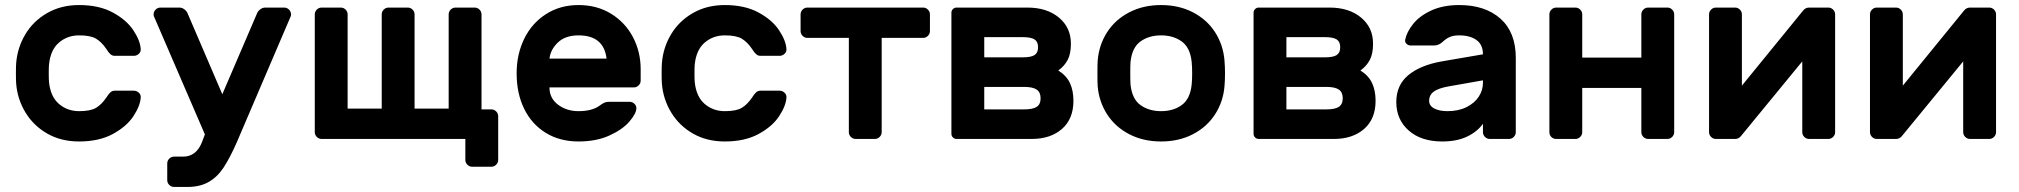

<svg xmlns="http://www.w3.org/2000/svg" viewBox="-20 -550 7990 760"><path d="M213.5 -138.5C191.2 -157.5 178 -186.3 174 -225C173.3 -231.7 173 -243.3 173 -260C173 -276.7 173.3 -288.3 174 -295C178 -333.7 191.2 -362.5 213.5 -381.5C235.8 -400.5 262.3 -410 293 -410C323 -410 345.3 -405.7 360 -397C374.7 -388.3 388.3 -374.7 401 -356C406.3 -347.3 411.5 -340.7 416.5 -336C421.5 -331.3 427.3 -329 434 -329H510C517.3 -329 523.8 -331.7 529.5 -337C535.2 -342.3 537.7 -348.7 537 -356C535.7 -378 526 -402.7 508 -430C490 -457.3 462.8 -480.8 426.5 -500.5C390.2 -520.2 345.7 -530 293 -530C245.7 -530 203.7 -519.5 167 -498.5C130.3 -477.5 101.5 -449.5 80.5 -414.5C59.5 -379.5 47.3 -341.3 44 -300C43.3 -292 43 -278.3 43 -259C43 -240.3 43.3 -227 44 -219C47.3 -177.7 59.7 -139.5 81 -104.5C102.3 -69.5 131.2 -41.7 167.5 -21C203.8 -0.3 245.7 10 293 10C345.7 10 390.2 0.2 426.5 -19.5C462.8 -39.2 490 -62.7 508 -90C526 -117.3 535.7 -142 537 -164C537.7 -171.3 535.2 -177.7 529.5 -183C523.8 -188.3 517.3 -191 510 -191H434C427.3 -191 421.5 -188.7 416.5 -184C411.5 -179.3 406.3 -172.7 401 -164C388.3 -145.3 374.7 -131.7 360 -123C345.3 -114.3 323 -110 293 -110C262.3 -110 235.8 -119.5 213.5 -138.5Z M791 -18 779 14C763.7 51.3 739 70 705 70H669C661.7 70 655.3 72.7 650 78C644.7 83.3 642 89.7 642 97V163C642 170.3 644.7 176.7 650 182C655.3 187.3 661.7 190 669 190H722C755.3 190 783.5 183.3 806.5 170C829.5 156.7 849.2 137.5 865.5 112.5C881.8 87.5 899 54.7 917 14L1131 -486C1131.7 -488 1132 -490.3 1132 -493C1132 -500.3 1129.3 -506.7 1124 -512C1118.7 -517.3 1112.3 -520 1105 -520H1030C1022.7 -520 1015.8 -517.5 1009.5 -512.5C1003.2 -507.5 999 -502 997 -496L860 -177L723 -496C721 -502 716.8 -507.5 710.5 -512.5C704.2 -517.5 697.3 -520 690 -520H615C607.7 -520 601.3 -517.3 596 -512C590.7 -506.7 588 -500.3 588 -493C588 -490.3 588.3 -488 589 -486Z M1348 -512C1342.7 -517.3 1336.3 -520 1329 -520H1253C1245.7 -520 1239.3 -517.3 1234 -512C1228.7 -506.7 1226 -500.3 1226 -493V-27C1226 -19.7 1228.7 -13.3 1234 -8C1239.3 -2.7 1245.7 0 1253 0H1822V83C1822 90.3 1824.7 96.7 1830 102C1835.3 107.3 1841.7 110 1849 110H1925C1932.3 110 1938.7 107.3 1944 102C1949.3 96.7 1952 90.3 1952 83V-90C1952 -97.3 1949.3 -103.7 1944 -109C1938.7 -114.3 1932.3 -117 1925 -117H1886V-493C1886 -500.3 1883.3 -506.7 1878 -512C1872.7 -517.3 1866.3 -520 1859 -520H1783C1775.7 -520 1769.3 -517.3 1764 -512C1758.7 -506.7 1756 -500.3 1756 -493V-120H1621V-493C1621 -500.3 1618.3 -506.7 1613 -512C1607.7 -517.3 1601.3 -520 1594 -520H1518C1510.7 -520 1504.3 -517.3 1499 -512C1493.7 -506.7 1491 -500.3 1491 -493V-120H1356V-493C1356 -500.3 1353.3 -506.7 1348 -512Z M2399 -495.5C2361.7 -518.5 2318.7 -530 2270 -530C2221.3 -530 2178.3 -518 2141 -494C2103.7 -470 2075 -437.5 2055 -396.5C2035 -355.5 2025 -310 2025 -260C2025 -206.7 2035 -159.7 2055 -119C2075 -78.3 2103.5 -46.7 2140.5 -24C2177.5 -1.3 2220.7 10 2270 10C2316.7 10 2357.3 2.2 2392 -13.5C2426.7 -29.2 2453.2 -47.7 2471.5 -69C2489.8 -90.3 2499 -108 2499 -122C2499 -128.7 2496.3 -134.5 2491 -139.5C2485.7 -144.5 2479.3 -147 2472 -147H2392C2384 -147 2377.7 -146 2373 -144C2368.3 -142 2362.3 -138.3 2355 -133C2335 -117.7 2306.7 -110 2270 -110C2238.7 -110 2211.7 -118.5 2189 -135.5C2166.3 -152.5 2155 -175.3 2155 -204H2489C2496.3 -204 2502.7 -206.7 2508 -212C2513.3 -217.3 2516 -223.7 2516 -231V-276C2516 -322 2505.8 -364.3 2485.5 -403C2465.2 -441.7 2436.3 -472.5 2399 -495.5ZM2381 -318H2155C2157.7 -342 2168.8 -363.3 2188.5 -382C2208.2 -400.7 2235.3 -410 2270 -410C2336.7 -410 2373.7 -379.3 2381 -318Z M2769.5 -138.5C2747.2 -157.5 2734 -186.3 2730 -225C2729.3 -231.7 2729 -243.3 2729 -260C2729 -276.7 2729.3 -288.3 2730 -295C2734 -333.7 2747.2 -362.5 2769.5 -381.5C2791.8 -400.5 2818.3 -410 2849 -410C2879 -410 2901.3 -405.7 2916 -397C2930.7 -388.3 2944.3 -374.7 2957 -356C2962.3 -347.3 2967.5 -340.7 2972.5 -336C2977.5 -331.3 2983.3 -329 2990 -329H3066C3073.3 -329 3079.8 -331.7 3085.5 -337C3091.2 -342.3 3093.7 -348.7 3093 -356C3091.7 -378 3082 -402.7 3064 -430C3046 -457.3 3018.8 -480.8 2982.5 -500.5C2946.2 -520.2 2901.7 -530 2849 -530C2801.7 -530 2759.7 -519.5 2723 -498.5C2686.3 -477.5 2657.5 -449.5 2636.5 -414.5C2615.5 -379.5 2603.3 -341.3 2600 -300C2599.3 -292 2599 -278.3 2599 -259C2599 -240.3 2599.3 -227 2600 -219C2603.3 -177.7 2615.7 -139.5 2637 -104.5C2658.3 -69.5 2687.2 -41.7 2723.5 -21C2759.8 -0.3 2801.7 10 2849 10C2901.7 10 2946.2 0.2 2982.5 -19.5C3018.8 -39.2 3046 -62.7 3064 -90C3082 -117.3 3091.7 -142 3093 -164C3093.7 -171.3 3091.2 -177.7 3085.5 -183C3079.8 -188.3 3073.3 -191 3066 -191H2990C2983.3 -191 2977.5 -188.7 2972.5 -184C2967.5 -179.3 2962.3 -172.7 2957 -164C2944.3 -145.3 2930.7 -131.7 2916 -123C2901.3 -114.3 2879 -110 2849 -110C2818.3 -110 2791.8 -119.5 2769.5 -138.5Z M3653 -512C3647.7 -517.3 3641.3 -520 3634 -520H3176C3168.7 -520 3162.3 -517.3 3157 -512C3151.7 -506.7 3149 -500.3 3149 -493V-427C3149 -419.7 3151.7 -413.3 3157 -408C3162.3 -402.7 3168.7 -400 3176 -400H3340V-27C3340 -19.7 3342.7 -13.3 3348 -8C3353.3 -2.7 3359.7 0 3367 0H3443C3450.3 0 3456.7 -2.7 3462 -8C3467.3 -13.3 3470 -19.7 3470 -27V-400H3634C3641.3 -400 3647.7 -402.7 3653 -408C3658.3 -413.3 3661 -419.7 3661 -427V-493C3661 -500.3 3658.3 -506.7 3653 -512Z M3752 -6C3756 -2 3760.7 0 3766 0H4064C4113.3 0 4153.2 -13.2 4183.5 -39.5C4213.8 -65.8 4229 -103 4229 -151C4229 -178.3 4224.3 -201.8 4215 -221.5C4205.7 -241.2 4190.3 -257.7 4169 -271C4185 -282.3 4197.3 -296.2 4206 -312.5C4214.7 -328.8 4219 -350.3 4219 -377C4219 -419.7 4203.2 -454.2 4171.5 -480.5C4139.8 -506.8 4098.3 -520 4047 -520H3766C3760.7 -520 3756 -518 3752 -514C3748 -510 3746 -505.3 3746 -500V-20C3746 -14.7 3748 -10 3752 -6ZM3876 -403H4028C4050 -403 4065.7 -400 4075 -394C4084.3 -388 4089 -377.7 4089 -363C4089 -348.3 4084.3 -338 4075 -332C4065.7 -326 4050 -323 4028 -323H3876ZM4034 -117H3876V-206H4034C4056.7 -206 4073.2 -202.5 4083.5 -195.5C4093.8 -188.5 4099 -177 4099 -161C4099 -145 4093.8 -133.7 4083.5 -127C4073.2 -120.3 4056.7 -117 4034 -117Z M4829 -259C4829 -277 4828.3 -294 4827 -310C4823.7 -351.3 4811.3 -388.7 4790 -422C4768.7 -455.3 4739.5 -481.7 4702.5 -501C4665.5 -520.3 4623.3 -530 4576 -530C4528.7 -530 4486.5 -520.3 4449.5 -501C4412.5 -481.7 4383.3 -455.3 4362 -422C4340.7 -388.7 4328.3 -351.3 4325 -310C4324.3 -302 4324 -285 4324 -259C4324 -233.7 4324.3 -217 4325 -209C4328.3 -168.3 4340.7 -131.3 4362 -98C4383.3 -64.7 4412.5 -38.3 4449.5 -19C4486.5 0.3 4528.7 10 4576 10C4623.3 10 4665.5 0.3 4702.5 -19C4739.5 -38.3 4768.7 -64.7 4790 -98C4811.3 -131.3 4823.7 -168.3 4827 -209C4828.3 -225 4829 -241.7 4829 -259ZM4494.5 -386C4516.8 -402 4544 -410 4576 -410C4608 -410 4635.2 -402 4657.5 -386C4679.8 -370 4693 -343 4697 -305C4698.3 -291.7 4699 -276.7 4699 -260C4699 -243.3 4698.3 -228.3 4697 -215C4693 -177 4679.8 -150 4657.5 -134C4635.2 -118 4608 -110 4576 -110C4544 -110 4516.8 -118 4494.5 -134C4472.2 -150 4459 -177 4455 -215C4454.3 -221.7 4454 -236.7 4454 -260C4454 -283.3 4454.3 -298.3 4455 -305C4459 -343 4472.2 -370 4494.5 -386Z M4948 -6C4952 -2 4956.7 0 4962 0H5260C5309.3 0 5349.2 -13.2 5379.5 -39.5C5409.8 -65.8 5425 -103 5425 -151C5425 -178.3 5420.3 -201.8 5411 -221.5C5401.7 -241.2 5386.3 -257.7 5365 -271C5381 -282.3 5393.3 -296.2 5402 -312.5C5410.7 -328.8 5415 -350.3 5415 -377C5415 -419.7 5399.2 -454.2 5367.5 -480.5C5335.8 -506.8 5294.3 -520 5243 -520H4962C4956.7 -520 4952 -518 4948 -514C4944 -510 4942 -505.3 4942 -500V-20C4942 -14.7 4944 -10 4948 -6ZM5072 -403H5224C5246 -403 5261.7 -400 5271 -394C5280.3 -388 5285 -377.7 5285 -363C5285 -348.3 5280.3 -338 5271 -332C5261.7 -326 5246 -323 5224 -323H5072ZM5230 -117H5072V-206H5230C5252.7 -206 5269.2 -202.5 5279.5 -195.5C5289.8 -188.5 5295 -177 5295 -161C5295 -145 5289.8 -133.7 5279.5 -127C5269.2 -120.3 5252.7 -117 5230 -117Z M5919.5 -476C5879.2 -512 5824.7 -530 5756 -530C5713.3 -530 5676.5 -522.8 5645.5 -508.5C5614.5 -494.2 5590.5 -476.3 5573.5 -455C5556.5 -433.7 5546 -412.7 5542 -392C5541.3 -386 5543.2 -380.8 5547.5 -376.5C5551.8 -372.2 5557.3 -370 5564 -370H5657C5669 -370 5680 -374.7 5690 -384C5699.3 -392.7 5708.8 -399.2 5718.5 -403.5C5728.2 -407.8 5740.7 -410 5756 -410C5784.7 -410 5807.5 -403.8 5824.5 -391.5C5841.5 -379.2 5850 -360.3 5850 -335L5687 -307C5630.3 -297 5586.2 -278.8 5554.5 -252.5C5522.8 -226.2 5507 -190.7 5507 -146C5507 -100 5523.3 -62.5 5556 -33.5C5588.7 -4.5 5633 10 5689 10C5727 10 5759.5 3.7 5786.5 -9C5813.5 -21.7 5834.7 -38.7 5850 -60V-27C5850 -19.7 5852.7 -13.3 5858 -8C5863.3 -2.7 5869.7 0 5877 0H5953C5960.3 0 5966.7 -2.7 5972 -8C5977.3 -13.3 5980 -19.7 5980 -27V-321C5980 -388.3 5959.8 -440 5919.5 -476ZM5850 -232V-222C5850 -202.7 5844.5 -184.5 5833.5 -167.5C5822.5 -150.5 5806.3 -136.7 5785 -126C5763.7 -115.3 5738.3 -110 5709 -110C5688.3 -110 5671.2 -113.5 5657.5 -120.5C5643.8 -127.5 5637 -137.7 5637 -151C5637 -166.3 5643.2 -178.5 5655.5 -187.5C5667.8 -196.5 5687.3 -203.3 5714 -208Z M6599 -512C6593.7 -517.3 6587.3 -520 6580 -520H6504C6496.7 -520 6490.3 -517.3 6485 -512C6479.7 -506.7 6477 -500.3 6477 -493V-322H6243V-493C6243 -500.3 6240.3 -506.7 6235 -512C6229.7 -517.3 6223.3 -520 6216 -520H6140C6132.7 -520 6126.3 -517.3 6121 -512C6115.7 -506.7 6113 -500.3 6113 -493V-27C6113 -19 6115.7 -12.5 6121 -7.5C6126.3 -2.5 6132.7 0 6140 0H6216C6223.3 0 6229.7 -2.7 6235 -8C6240.3 -13.3 6243 -19.7 6243 -27V-202H6477V-27C6477 -19.7 6479.7 -13.3 6485 -8C6490.3 -2.7 6496.7 0 6504 0H6580C6587.3 0 6593.7 -2.7 6599 -8C6604.3 -13.3 6607 -19.7 6607 -27V-493C6607 -500.3 6604.3 -506.7 6599 -512Z M7122 -8C7127.3 -2.7 7133.7 0 7141 0H7217C7224.3 0 7230.7 -2.7 7236 -8C7241.3 -13.3 7244 -19.7 7244 -27V-493C7244 -500.3 7241.3 -506.7 7236 -512C7230.7 -517.3 7224.3 -520 7217 -520H7141C7131.7 -520 7124 -516.3 7118 -509L6875 -211V-493C6875 -500.3 6872.3 -506.7 6867 -512C6861.7 -517.3 6855.3 -520 6848 -520H6772C6764.7 -520 6758.3 -517.3 6753 -512C6747.7 -506.7 6745 -500.3 6745 -493V-27C6745 -19.7 6747.7 -13.3 6753 -8C6758.3 -2.7 6764.7 0 6772 0H6848C6857.3 0 6865 -3.7 6871 -11L7114 -307V-27C7114 -19.7 7116.7 -13.3 7122 -8Z M7759 -8C7764.3 -2.7 7770.7 0 7778 0H7854C7861.3 0 7867.7 -2.7 7873 -8C7878.3 -13.3 7881 -19.7 7881 -27V-493C7881 -500.3 7878.3 -506.7 7873 -512C7867.7 -517.3 7861.3 -520 7854 -520H7778C7768.7 -520 7761 -516.3 7755 -509L7512 -211V-493C7512 -500.3 7509.3 -506.7 7504 -512C7498.7 -517.3 7492.3 -520 7485 -520H7409C7401.7 -520 7395.3 -517.3 7390 -512C7384.7 -506.7 7382 -500.3 7382 -493V-27C7382 -19.7 7384.7 -13.3 7390 -8C7395.3 -2.7 7401.7 0 7409 0H7485C7494.3 0 7502 -3.7 7508 -11L7751 -307V-27C7751 -19.7 7753.7 -13.3 7759 -8Z"/></svg>

Font: Rubik
Style: Regular
Weight: 500
Designer: Hubert & Fischer
Foundry: Hubert & Fischer
Version: Version 1.100